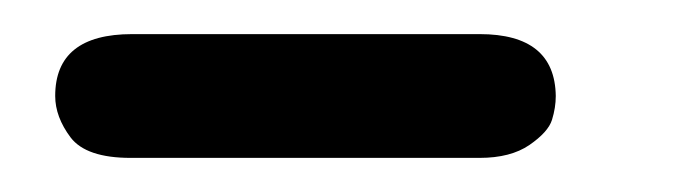

<svg xmlns="http://www.w3.org/2000/svg" viewBox="-20 -285 407 112"><path d="M12.2 -229Q12.2 -265.1 57.1 -265.1H259.8Q303.7 -265.1 304.2 -229Q304.2 -222.2 302 -215.1Q299.8 -208 288.8 -200.4Q277.8 -192.9 259.8 -192.9H56.2Q30.3 -192.9 21.2 -204.8Q12.2 -216.8 12.2 -229Z"/></svg>

Font: CMU Sans Serif
Style: Bold
Weight: 700
Version: Version 0.7.0